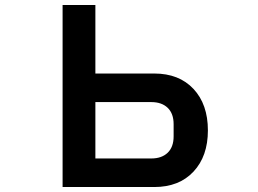

<svg xmlns="http://www.w3.org/2000/svg" viewBox="-20 -753 1040 773"><path d="M232 0V-733H364V-457H601Q701 -457 759 -395Q817 -333 817 -228Q817 -124 759 -62Q701 0 601 0ZM589 -115Q631 -115 655 -138Q679 -161 679 -204V-253Q679 -296 655 -319Q631 -342 589 -342H364V-115Z"/></svg>

Font: IBM Plex Sans JP SemiBold
Style: Regular
Weight: 600
Designer: Mike Abbink; Paul van der Laan; Pieter van Rosmalen; Wujin Sim; Yejin Wi; Jinhee Kim; Boomi Park; Yona Kim; Kichan Ma
Foundry: Sandoll Inc.
Version: Version 1.001